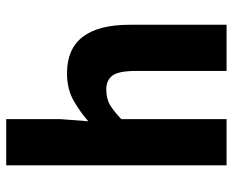

<svg xmlns="http://www.w3.org/2000/svg" viewBox="-85 -656 741 611"><g transform="rotate(-90 285.5 -350.5)"><path d="M357.9 -507.8Q512.2 -507.8 512.2 -308.1V0H365.2V-289.1Q365.2 -343.3 350.6 -363Q335.9 -382.8 306.2 -382.8Q276.4 -382.8 256.1 -370.4Q235.8 -357.9 211.9 -335V0H64.9V-701.2H211.9V-528.8L205.1 -439.9Q232.9 -464.8 270 -486.3Q307.1 -507.8 357.9 -507.8Z"/></g></svg>

Font: SourceSansPro-Bold
Style: Bold
Weight: 700
Designer: Paul D. Hunt
Foundry: Adobe Systems Incorporated
Version: Version 1.050;PS Version 1.000;hotconv 1.0.70;makeotf.lib2.5